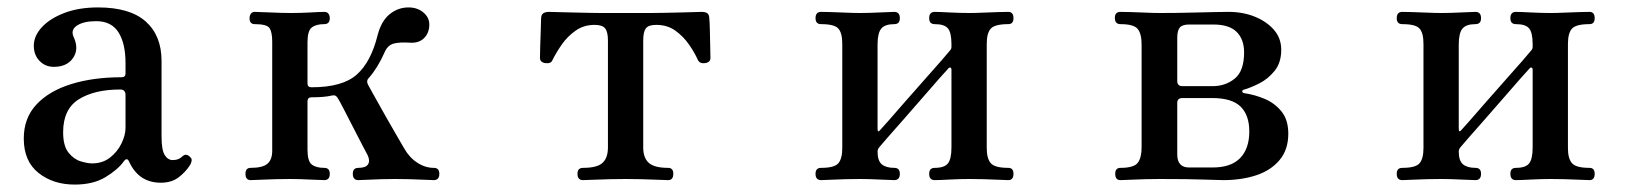

<svg xmlns="http://www.w3.org/2000/svg" viewBox="-20 -485 4444 517"><path d="M181 12Q123 12 83.5 -19.5Q44 -51 44 -112Q44 -167 78 -203.5Q112 -240 171.5 -258.5Q231 -277 307 -277Q318 -277 318 -287V-315Q318 -368 299 -398Q280 -428 239 -428Q205 -428 187 -416Q169 -404 179 -384Q193 -352 176.5 -328.5Q160 -305 125 -305Q102 -305 86.5 -321Q71 -337 71 -362Q71 -388 92.5 -411.5Q114 -435 153 -450Q192 -465 244 -465Q330 -465 372.5 -427Q415 -389 415 -321V-118Q415 -81 423.5 -67.5Q432 -54 445 -54Q454 -54 460 -56.5Q466 -59 470 -63Q481 -74 492 -62Q497 -58 496 -52Q495 -46 492 -41Q480 -22 461 -7.5Q442 7 413 7Q354 7 328 -49Q322 -63 313 -50Q297 -28 264 -8Q231 12 181 12ZM228 -45Q256 -45 276 -60.5Q296 -76 307 -98.5Q318 -121 318 -141V-229Q318 -244 304 -244Q234 -244 192 -217.5Q150 -191 150 -129Q150 -92 164.5 -74Q179 -56 197.5 -50.5Q216 -45 228 -45Z M655 0Q641 0 641 -17Q641 -33 655 -33Q687 -33 700 -44Q713 -55 713 -79V-373Q713 -398 706 -409Q699 -420 666 -420Q652 -420 652 -436Q652 -443 655.5 -448Q659 -453 666 -453Q677 -453 708 -451.5Q739 -450 764 -450Q790 -450 816.5 -451.5Q843 -453 853 -453Q861 -453 864.5 -448Q868 -443 868 -436Q868 -420 853 -420Q831 -420 819.5 -411Q808 -402 808 -371V-260Q808 -250 819 -250Q902 -250 940.5 -284Q979 -318 997 -391Q1007 -429 1029.5 -447Q1052 -465 1080 -465Q1104 -465 1120 -451.5Q1136 -438 1136 -419Q1136 -397 1122.5 -383Q1109 -369 1086 -370Q1055 -372 1039.5 -367.5Q1024 -363 1016 -345Q997 -302 973 -275Q965 -267 972 -255Q976 -248 989.5 -223.5Q1003 -199 1019.5 -170Q1036 -141 1050 -117Q1064 -93 1068 -86Q1082 -61 1103.5 -47Q1125 -33 1148 -33Q1163 -33 1163 -17Q1163 0 1148 0Q1141 0 1122.5 -1Q1104 -2 1082.5 -2.5Q1061 -3 1044 -3Q1028 -3 1007.5 -2.5Q987 -2 969.5 -1Q952 0 945 0Q930 0 930 -17Q930 -33 945 -33Q965 -33 971 -42.5Q977 -52 970 -67Q967 -72 956 -93.5Q945 -115 931 -142Q917 -169 905.5 -191.5Q894 -214 890 -220Q885 -230 875 -228Q862 -225 848 -224Q834 -223 819 -223Q808 -223 808 -212V-82Q808 -51 819.5 -42Q831 -33 853 -33Q868 -33 868 -17Q868 0 853 0Q843 0 814.5 -1.5Q786 -3 761 -3Q744 -3 722 -2.5Q700 -2 681 -1Q662 0 655 0Z M1550 0Q1535 0 1535 -17Q1535 -33 1550 -33Q1588 -33 1602.5 -46.5Q1617 -60 1617 -88V-376Q1617 -399 1609.5 -408.5Q1602 -418 1581 -418Q1552 -418 1530 -402.5Q1508 -387 1493 -365.5Q1478 -344 1468 -324Q1464 -313 1449 -315Q1434 -317 1434 -329Q1434 -334 1434.5 -356Q1435 -378 1436 -401.5Q1437 -425 1437 -434Q1437 -445 1442.5 -449Q1448 -453 1459 -453Q1461 -453 1477.5 -452.5Q1494 -452 1517 -451.5Q1540 -451 1562 -450.5Q1584 -450 1596 -450H1733Q1749 -450 1771 -450.5Q1793 -451 1814.5 -451.5Q1836 -452 1851.5 -452.5Q1867 -453 1869 -453Q1880 -453 1885 -449Q1890 -445 1890 -434Q1891 -425 1891.5 -401.5Q1892 -378 1892.5 -356Q1893 -334 1893 -329Q1893 -317 1878.5 -315Q1864 -313 1859 -324Q1850 -344 1835 -365.5Q1820 -387 1798.5 -402.5Q1777 -418 1747 -418Q1726 -418 1719 -408.5Q1712 -399 1712 -376V-88Q1712 -60 1727 -46.5Q1742 -33 1779 -33Q1793 -33 1793 -17Q1793 0 1779 0Q1772 0 1750.5 -1Q1729 -2 1705.5 -2.5Q1682 -3 1665 -3Q1648 -3 1623.5 -2.5Q1599 -2 1578 -1Q1557 0 1550 0Z M2191 0Q2176 0 2176 -17Q2176 -33 2191 -33Q2227 -33 2237.5 -45.5Q2248 -58 2248 -86V-367Q2248 -396 2237.5 -408Q2227 -420 2191 -420Q2176 -420 2176 -436Q2176 -453 2191 -453Q2198 -453 2216.5 -452.5Q2235 -452 2257 -451Q2279 -450 2296 -450Q2321 -450 2349.5 -451.5Q2378 -453 2388 -453Q2403 -453 2403 -436Q2403 -420 2388 -420Q2363 -420 2353 -408Q2343 -396 2343 -365V-138Q2343 -126 2351 -136Q2354 -139 2372.5 -160Q2391 -181 2417 -211Q2443 -241 2469.5 -270.5Q2496 -300 2515 -322Q2534 -344 2538 -349Q2542 -353 2542 -359V-366Q2542 -397 2532.5 -408.5Q2523 -420 2497 -420Q2482 -420 2482 -436Q2482 -453 2497 -453Q2508 -453 2536.5 -451.5Q2565 -450 2590 -450Q2607 -450 2628.5 -451Q2650 -452 2669 -452.5Q2688 -453 2695 -453Q2709 -453 2709 -436Q2709 -420 2695 -420Q2659 -420 2648 -408Q2637 -396 2637 -367V-86Q2637 -58 2648 -45.5Q2659 -33 2695 -33Q2709 -33 2709 -17Q2709 0 2695 0Q2688 0 2669 -1Q2650 -2 2628.5 -2.5Q2607 -3 2590 -3Q2565 -3 2536.5 -1.5Q2508 0 2497 0Q2482 0 2482 -17Q2482 -33 2497 -33Q2523 -33 2532.5 -45Q2542 -57 2542 -88V-297Q2542 -302 2539 -303Q2536 -304 2533 -300Q2529 -296 2510 -274.5Q2491 -253 2465.5 -223.5Q2440 -194 2414 -164.5Q2388 -135 2369.5 -114Q2351 -93 2348 -89Q2343 -83 2343 -77Q2343 -52 2354.5 -42.5Q2366 -33 2388 -33Q2403 -33 2403 -17Q2403 0 2388 0Q2378 0 2349.5 -1.5Q2321 -3 2296 -3Q2279 -3 2257 -2.5Q2235 -2 2216.5 -1Q2198 0 2191 0Z M2997 0Q2983 0 2983 -17Q2983 -33 2997 -33Q3033 -33 3043.5 -46.5Q3054 -60 3054 -88V-365Q3054 -394 3043.5 -407Q3033 -420 2997 -420Q2982 -420 2982 -437Q2982 -453 2997 -453Q3005 -453 3024 -452.5Q3043 -452 3065 -451Q3087 -450 3103 -450Q3147 -450 3185.5 -451Q3224 -452 3251.5 -452.5Q3279 -453 3288 -453Q3327 -453 3359 -440Q3391 -427 3410.5 -404.5Q3430 -382 3430 -351Q3430 -316 3412 -294Q3394 -272 3371 -260.5Q3348 -249 3331 -244Q3325 -243 3325 -239Q3325 -235 3331 -234Q3359 -230 3386 -218.5Q3413 -207 3431 -184.5Q3449 -162 3449 -125Q3449 -82 3425.5 -54Q3402 -26 3362.5 -13Q3323 0 3274 0Q3260 0 3220.5 -1.5Q3181 -3 3102 -3Q3086 -3 3064 -2.5Q3042 -2 3023.5 -1Q3005 0 2997 0ZM3182 -34H3245Q3295 -34 3319.5 -59.5Q3344 -85 3344 -131Q3344 -175 3320.5 -198Q3297 -221 3244 -221H3164Q3150 -221 3150 -208V-69Q3150 -34 3182 -34ZM3164 -253H3245Q3280 -253 3305 -273.5Q3330 -294 3330 -344Q3330 -379 3310 -399Q3290 -419 3247 -419H3182Q3164 -419 3157 -411Q3150 -403 3150 -383V-267Q3150 -253 3164 -253Z M3756 0Q3741 0 3741 -17Q3741 -33 3756 -33Q3792 -33 3802.5 -45.5Q3813 -58 3813 -86V-367Q3813 -396 3802.5 -408Q3792 -420 3756 -420Q3741 -420 3741 -436Q3741 -453 3756 -453Q3763 -453 3781.5 -452.5Q3800 -452 3822 -451Q3844 -450 3861 -450Q3886 -450 3914.5 -451.5Q3943 -453 3953 -453Q3968 -453 3968 -436Q3968 -420 3953 -420Q3928 -420 3918 -408Q3908 -396 3908 -365V-138Q3908 -126 3916 -136Q3919 -139 3937.5 -160Q3956 -181 3982 -211Q4008 -241 4034.5 -270.5Q4061 -300 4080 -322Q4099 -344 4103 -349Q4107 -353 4107 -359V-366Q4107 -397 4097.5 -408.5Q4088 -420 4062 -420Q4047 -420 4047 -436Q4047 -453 4062 -453Q4073 -453 4101.5 -451.5Q4130 -450 4155 -450Q4172 -450 4193.5 -451Q4215 -452 4234 -452.5Q4253 -453 4260 -453Q4274 -453 4274 -436Q4274 -420 4260 -420Q4224 -420 4213 -408Q4202 -396 4202 -367V-86Q4202 -58 4213 -45.5Q4224 -33 4260 -33Q4274 -33 4274 -17Q4274 0 4260 0Q4253 0 4234 -1Q4215 -2 4193.5 -2.5Q4172 -3 4155 -3Q4130 -3 4101.5 -1.5Q4073 0 4062 0Q4047 0 4047 -17Q4047 -33 4062 -33Q4088 -33 4097.5 -45Q4107 -57 4107 -88V-297Q4107 -302 4104 -303Q4101 -304 4098 -300Q4094 -296 4075 -274.5Q4056 -253 4030.5 -223.5Q4005 -194 3979 -164.5Q3953 -135 3934.5 -114Q3916 -93 3913 -89Q3908 -83 3908 -77Q3908 -52 3919.5 -42.5Q3931 -33 3953 -33Q3968 -33 3968 -17Q3968 0 3953 0Q3943 0 3914.5 -1.5Q3886 -3 3861 -3Q3844 -3 3822 -2.5Q3800 -2 3781.5 -1Q3763 0 3756 0Z"/></svg>

Font: Zen Old Mincho SemiBold
Style: Regular
Weight: 600
Version: Version 1.500